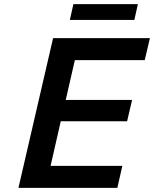

<svg xmlns="http://www.w3.org/2000/svg" viewBox="-20 -906 743 926"><path d="M628 -810 645 -886H334L317 -810ZM546 0 570 -106H224L273 -321H593L617 -424H297L341 -616H678L703 -722H236L69 0Z"/></svg>

Font: Perun SemiBold Italic
Style: Regular
Weight: 400
Italic angle: -12°
Foundry: Copyright (c) Stefan Peev, Context Ltd, 2016
Version: Version 1.026